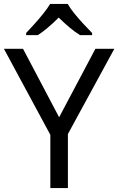

<svg xmlns="http://www.w3.org/2000/svg" viewBox="-20 -964 606 984"><path d="M283 -363 469 -714H566L328 -277V0H238V-273L0 -714H98ZM327 -944Q339 -922 361.5 -894.5Q384 -867 408.5 -840.5Q433 -814 452 -795V-784H390Q364 -800 336 -823.5Q308 -847 281 -874Q254 -847 227 -824Q200 -801 174 -784H114V-795Q133 -815 156.5 -841Q180 -867 202 -894.5Q224 -922 237 -944Z"/></svg>

Font: Noto Sans Myanmar
Style: Regular
Weight: 400
Designer: Monotype Design Team
Foundry: Monotype Imaging Inc.
Version: Version 2.107